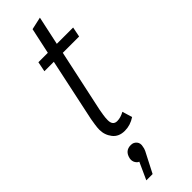

<svg xmlns="http://www.w3.org/2000/svg" viewBox="-302 -658 907 907"><g transform="rotate(-45 152.0 -204.5)"><path d="M62 -460 72 -510H135L163 -640L226 -654L195 -510H304L294 -460H185L118 -148Q116 -137 113 -119Q110 -101 110 -85Q110 -50 139 -50Q162 -50 187 -64L202 -14Q169 8 132 8Q92 8 71 -19Q50 -46 50 -81Q50 -94 53 -114Q56 -134 58 -145L125 -460ZM139 121Q138 131 132.5 143Q127 155 116 175L80 245H38L77 159Q68 157 60.5 144.5Q53 132 56 116Q65 75 104 75Q122 75 133 88Q144 101 139 121Z"/></g></svg>

Font: Radio Canada Condensed Light
Style: Italic
Weight: 300
Width: 3
Italic angle: -12°
Designer: Charles Daoud, Etienne Aubert Bonn, Alexandre Saumier Demers, Jacques Le Bailly
Foundry: Radio-Canada
Version: Version 2.104; ttfautohint (v1.8.4.7-5d5b);gftools[0.9.28.de